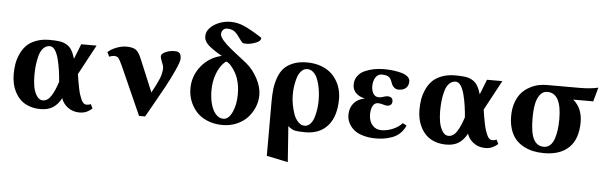

<svg xmlns="http://www.w3.org/2000/svg" viewBox="-57 -962 4499 1416"><g transform="rotate(5 2193.0 -254.0)"><path d="M377 -200.2Q373.5 -244.6 367.7 -284.7Q361.8 -324.7 351.6 -365.7Q341.3 -406.7 324.7 -431.4Q308.1 -456.1 287.1 -456.1Q258.8 -456.1 239 -435.8Q219.2 -415.5 209.2 -380.6Q199.2 -345.7 195.1 -309.1Q190.9 -272.5 190.9 -230Q190.9 -188 197.5 -150.1Q204.1 -112.3 222.4 -82.8Q240.7 -53.2 268.1 -53.2Q286.6 -53.2 302.7 -64.2Q318.8 -75.2 332.3 -97.2Q345.7 -119.1 355.7 -142.8Q365.7 -166.5 377 -200.2ZM410.2 -82Q386.2 -36.1 349.9 -12Q313.5 12.2 256.8 12.2Q210 12.2 172.1 -2Q134.3 -16.1 109.6 -39.6Q85 -63 68.6 -94.5Q52.2 -126 45.2 -158.9Q38.1 -191.9 38.1 -227.1Q38.1 -267.1 43.9 -303Q49.8 -338.9 66.4 -376.2Q83 -413.6 108.9 -440.7Q134.8 -467.8 178.7 -484.9Q222.7 -502 279.8 -502Q326.2 -502 354.2 -497.8Q382.3 -493.7 406 -480.2Q429.7 -466.8 444.3 -442.9Q459 -418.9 471.2 -378.9L515.1 -490.2H628.9L509.8 -269Q514.6 -237.3 518.6 -214.8Q522.5 -192.4 528.1 -164.8Q533.7 -137.2 539.8 -118.4Q545.9 -99.6 553.5 -83Q561 -66.4 570.6 -58.1Q580.1 -49.8 590.8 -49.8Q611.8 -49.8 624 -57.1L639.2 -25.9Q627 -12.7 602.5 -0.2Q578.1 12.2 545.9 12.2Q496.1 12.2 459.5 -14.9Q422.9 -42 410.2 -82Z M1254.4 -448.2Q1254.4 -424.8 1223.6 -357.9Q1192.9 -291 1159.9 -230.7Q1127 -170.4 1081.8 -91.1Q1036.6 -11.7 1030.8 -1H985.8L827.6 -356Q806.6 -401.9 796.4 -413.8Q786.1 -425.8 761.7 -425.8Q756.3 -425.8 744.4 -422.4Q732.4 -418.9 728.5 -417L712.4 -449.2Q733.9 -470.7 773.4 -486.3Q813 -502 848.6 -502Q895 -502 917.7 -486.8Q940.4 -471.7 959.5 -425.8L1061.5 -181.2Q1098.1 -247.6 1115 -288.8Q1131.8 -330.1 1131.8 -369.1Q1131.8 -382.3 1119.6 -411.9Q1107.4 -441.4 1107.4 -453.1Q1107.4 -471.2 1137.7 -485.6Q1168 -500 1206.5 -500Q1233.4 -500 1243.9 -487.8Q1254.4 -475.6 1254.4 -448.2Z M1606.4 -34.2Q1646 -34.2 1671.9 -90.6Q1697.8 -147 1697.8 -224.1Q1697.8 -288.6 1679.9 -340.8Q1662.1 -393.1 1620.6 -438Q1619.6 -438.5 1614.3 -443.4Q1608.9 -448.2 1603.3 -451.7Q1597.7 -455.1 1592.8 -455.1Q1587.4 -455.1 1584.5 -452.1Q1545.9 -419.4 1523.7 -361.1Q1501.5 -302.7 1501.5 -236.8Q1501.5 -183.1 1512.9 -137.9Q1524.4 -92.8 1548.8 -63.5Q1573.2 -34.2 1606.4 -34.2ZM1554.7 -495.1Q1517.1 -516.1 1490.7 -534.7Q1464.4 -553.2 1451.2 -565.9Q1438 -578.6 1430.9 -592Q1423.8 -605.5 1422.6 -612.8Q1421.4 -620.1 1421.4 -631.8Q1421.4 -663.1 1447.3 -690.9Q1473.1 -718.8 1514.2 -734.9Q1555.2 -751 1598.6 -751Q1649.4 -751 1697 -730.5Q1744.6 -710 1826.7 -658.2Q1833.5 -654.8 1833.5 -649.9Q1833.5 -628.4 1795.7 -614.3Q1757.8 -600.1 1728.5 -600.1Q1703.6 -600.1 1698.7 -605Q1689 -614.7 1678 -630.1Q1667 -645.5 1658.9 -656.2Q1650.9 -667 1639.6 -677.5Q1628.4 -688 1612.8 -693.6Q1597.2 -699.2 1576.7 -699.2Q1559.6 -699.2 1547.6 -686.5Q1535.6 -673.8 1535.6 -655.8Q1535.6 -646 1541.5 -634.3Q1547.4 -622.6 1559.6 -608.6Q1571.8 -594.7 1585.2 -582Q1598.6 -569.3 1619.4 -552.2Q1640.1 -535.2 1656.5 -522.5Q1672.9 -509.8 1698 -490.2Q1723.1 -470.7 1738.8 -458Q1789.1 -416.5 1822.8 -353.3Q1856.4 -290 1856.4 -231.9Q1856.4 -185.5 1838.6 -141.8Q1820.8 -98.1 1789.1 -63.7Q1757.3 -29.3 1709.2 -8.5Q1661.1 12.2 1605.5 12.2H1602.5Q1540.5 11.7 1490.5 -9.5Q1440.4 -30.8 1409.4 -65.9Q1378.4 -101.1 1362.1 -144.5Q1345.7 -188 1345.7 -235.8Q1345.7 -328.6 1403.8 -401.1Q1461.9 -473.6 1554.7 -495.1Z M2295.4 -230Q2295.4 -256.3 2292.7 -283.9Q2290 -311.5 2283 -342.5Q2275.9 -373.5 2264.6 -397.5Q2253.4 -421.4 2234.9 -437.3Q2216.3 -453.1 2192.4 -453.1Q2168.9 -453.1 2151.1 -435.5Q2133.3 -418 2124.3 -394.3Q2115.2 -370.6 2109.6 -340.1Q2104 -309.6 2102.8 -289.8Q2101.6 -270 2101.6 -253.9Q2101.6 -222.2 2107.9 -186Q2114.3 -149.9 2126.2 -115.2Q2138.2 -80.6 2159.9 -57.9Q2181.6 -35.2 2208.5 -35.2Q2232.9 -35.2 2251 -55.2Q2269 -75.2 2278.1 -106.7Q2287.1 -138.2 2291.3 -169.2Q2295.4 -200.2 2295.4 -230ZM2089.4 -22 2108.4 243.2 1950.2 210V-190.9Q1950.2 -244.1 1955.1 -285.9Q1960 -327.6 1975.1 -369.9Q1990.2 -412.1 2015.6 -439.7Q2041 -467.3 2084 -484.6Q2127 -502 2185.5 -502Q2247.6 -502 2297.4 -482.2Q2347.2 -462.4 2378.9 -428Q2410.6 -393.6 2427.5 -349.1Q2444.3 -304.7 2444.3 -253.9Q2444.3 -127.4 2385.3 -57.6Q2326.2 12.2 2218.3 12.2Q2164.1 12.2 2140.6 7.1Q2117.2 2 2089.4 -22Z M2743.2 -460.9Q2714.4 -460.9 2697.3 -434.6Q2680.2 -408.2 2680.2 -369.1Q2680.2 -338.4 2693.8 -315.2Q2707.5 -292 2735.4 -292Q2751.5 -292 2769.8 -298.6Q2788.1 -305.2 2800.3 -305.2Q2816.4 -305.2 2827.4 -297.1Q2838.4 -289.1 2838.4 -271Q2838.4 -252.9 2827.9 -244.4Q2817.4 -235.8 2801.3 -235.8Q2789.6 -235.8 2770.5 -241.9Q2751.5 -248 2735.4 -248Q2719.2 -248 2708.3 -239.7Q2697.3 -231.4 2691.9 -217.5Q2686.5 -203.6 2684.3 -189.9Q2682.1 -176.3 2682.1 -161.1Q2682.1 -111.8 2707.8 -81.8Q2733.4 -51.8 2775.4 -51.8Q2814.5 -51.8 2857.2 -68.8Q2899.9 -85.9 2928.2 -117.2L2957.5 -102.1Q2942.9 -67.4 2917 -43.2Q2891.1 -19 2859.1 -7.8Q2827.1 3.4 2799.3 7.8Q2771.5 12.2 2741.2 12.2Q2693.4 12.2 2655 2.4Q2616.7 -7.3 2592.5 -22.9Q2568.4 -38.6 2552.5 -59.6Q2536.6 -80.6 2530 -101.1Q2523.4 -121.6 2523.4 -143.1Q2523.4 -196.3 2553.2 -231Q2583 -265.6 2634.3 -273.9Q2595.7 -281.2 2569.1 -305.2Q2542.5 -329.1 2542.5 -369.1Q2542.5 -405.3 2562.3 -432.6Q2582 -460 2614.5 -474.1Q2647 -488.3 2681.6 -495.1Q2716.3 -502 2753.4 -502Q2789.6 -502 2822 -498.3Q2854.5 -494.6 2884.3 -486.6Q2914.1 -478.5 2931.6 -463.6Q2949.2 -448.7 2949.2 -428.2Q2949.2 -396.5 2929.9 -378.7Q2910.6 -360.8 2873.5 -360.8Q2856.9 -360.8 2842 -373.3Q2827.1 -385.7 2820.3 -408.2Q2809.1 -441.4 2791.7 -451.2Q2774.4 -460.9 2743.2 -460.9Z M3380.9 -200.2Q3377.4 -244.6 3371.6 -284.7Q3365.7 -324.7 3355.5 -365.7Q3345.2 -406.7 3328.6 -431.4Q3312 -456.1 3291 -456.1Q3262.7 -456.1 3242.9 -435.8Q3223.1 -415.5 3213.1 -380.6Q3203.1 -345.7 3199 -309.1Q3194.8 -272.5 3194.8 -230Q3194.8 -188 3201.4 -150.1Q3208 -112.3 3226.3 -82.8Q3244.6 -53.2 3272 -53.2Q3290.5 -53.2 3306.6 -64.2Q3322.8 -75.2 3336.2 -97.2Q3349.6 -119.1 3359.6 -142.8Q3369.6 -166.5 3380.9 -200.2ZM3414.1 -82Q3390.1 -36.1 3353.8 -12Q3317.4 12.2 3260.7 12.2Q3213.9 12.2 3176 -2Q3138.2 -16.1 3113.5 -39.6Q3088.9 -63 3072.5 -94.5Q3056.2 -126 3049.1 -158.9Q3042 -191.9 3042 -227.1Q3042 -267.1 3047.9 -303Q3053.7 -338.9 3070.3 -376.2Q3086.9 -413.6 3112.8 -440.7Q3138.7 -467.8 3182.6 -484.9Q3226.6 -502 3283.7 -502Q3330.1 -502 3358.2 -497.8Q3386.2 -493.7 3409.9 -480.2Q3433.6 -466.8 3448.2 -442.9Q3462.9 -418.9 3475.1 -378.9L3519 -490.2H3632.8L3513.7 -269Q3518.6 -237.3 3522.5 -214.8Q3526.4 -192.4 3532 -164.8Q3537.6 -137.2 3543.7 -118.4Q3549.8 -99.6 3557.4 -83Q3564.9 -66.4 3574.5 -58.1Q3584 -49.8 3594.7 -49.8Q3615.7 -49.8 3627.9 -57.1L3643.1 -25.9Q3630.9 -12.7 3606.4 -0.2Q3582 12.2 3549.8 12.2Q3500 12.2 3463.4 -14.9Q3426.8 -42 3414.1 -82Z M3878.4 -238.8Q3878.4 -129.4 3903.6 -81.8Q3928.7 -34.2 3979.5 -34.2Q4005.9 -34.2 4025.1 -51.5Q4044.4 -68.8 4055.2 -99.9Q4065.9 -130.9 4070.8 -167.2Q4075.7 -203.6 4075.7 -247.1Q4075.7 -439.9 3970.7 -439.9Q3938.5 -439.9 3917.2 -413.1Q3896 -386.2 3887.2 -342.5Q3878.4 -298.8 3878.4 -238.8ZM3719.7 -238.8Q3719.7 -296.4 3736.1 -341.6Q3752.4 -386.7 3777.6 -414.1Q3802.7 -441.4 3835.9 -459.2Q3869.1 -477.1 3899.9 -483.6Q3930.7 -490.2 3961.4 -490.2H4207.5Q4284.7 -490.2 4342.3 -503.9L4313.5 -399.9H4165.5Q4234.4 -341.8 4234.4 -237.8Q4233.9 -114.3 4169.4 -51Q4105 12.2 3985.4 12.2Q3941.9 12.2 3904.1 4.2Q3866.2 -3.9 3831.8 -22.5Q3797.4 -41 3772.9 -69.3Q3748.5 -97.7 3734.1 -140.9Q3719.7 -184.1 3719.7 -238.8Z"/></g></svg>

Font: Linguistics Pro
Style: Bold
Weight: 700
Designer: Stefan Peev, Context Ltd
Foundry: Stefan Peev, Context Ltd
Version: Version 001.000